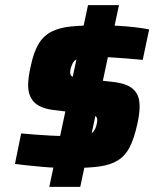

<svg xmlns="http://www.w3.org/2000/svg" viewBox="-20 -716 609 744"><path d="M256 -65Q226 -65 198 -66Q170 -67 144 -69.5Q118 -72 92 -74.5Q66 -77 38 -81L62 -199Q85 -197 115 -194.5Q145 -192 177 -190.5Q209 -189 235 -189Q283 -189 306 -191.5Q329 -194 338.5 -202.5Q348 -211 353 -228Q355 -235 356 -241Q357 -247 357 -251Q357 -264 347 -267.5Q337 -271 308 -275L185 -290Q134 -297 111.5 -321Q89 -345 89 -386Q89 -400 91.5 -419Q94 -438 99 -459Q110 -513 129 -545Q148 -577 179 -593Q210 -609 256 -613.5Q302 -618 368 -618Q404 -618 438 -616Q472 -614 502.5 -610.5Q533 -607 558 -602L533 -484Q501 -487 470 -489.5Q439 -492 413 -493.5Q387 -495 368 -495Q329 -495 307 -493Q285 -491 274 -484.5Q263 -478 258 -462Q255 -456 253.5 -448.5Q252 -441 252 -435Q252 -423 260.5 -419Q269 -415 298 -412L423 -398Q454 -394 475.5 -384Q497 -374 509 -355Q521 -336 521 -304Q521 -292 519 -274Q517 -256 512 -235Q500 -180 483 -146.5Q466 -113 437.5 -95Q409 -77 365.5 -71Q322 -65 256 -65ZM171 8 321 -696H441L291 8Z"/></svg>

Font: Saira SemiExpanded
Style: Bold Italic
Weight: 700
Width: 6
Italic angle: -12°
Designer: Hector Gatti with collaboration of the Omnibus-Type team
Foundry: Omnibus-Type
Version: Version 1.101